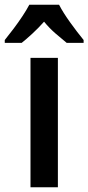

<svg xmlns="http://www.w3.org/2000/svg" viewBox="-60 -786 371 806"><path d="M183 0H68V-543H183ZM188 -766Q205 -733 234.5 -692Q264 -651 291 -618V-606H220Q199 -623 173 -645.5Q147 -668 125 -695Q101 -668 75.5 -644.5Q50 -621 31 -606H-40V-618Q-23 -639 -3 -665.5Q17 -692 34.5 -718.5Q52 -745 63 -766Z"/></svg>

Font: Noto Sans Gujarati Condensed SemiBold
Style: Regular
Weight: 600
Width: 3
Designer: Jelle Bosma - Monotype Design Team, Universal Thirst
Foundry: Monotype Imaging Inc.
Version: Version 2.106; ttfautohint (v1.8.4.7-5d5b)